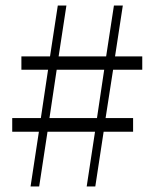

<svg xmlns="http://www.w3.org/2000/svg" viewBox="-20 -671 556 691"><path d="M329 -246 355 -420H184L158 -246ZM492 -420H387L360 -246H459V-197H353L323 0H292L322 -197H151L121 0H90L120 -197H24V-246H127L153 -420H57V-468H160L188 -651H219L191 -468H362L390 -651H422L394 -468H492Z"/></svg>

Font: TypoPRO Source Serif Pro
Style: Regular
Weight: 300
Designer: Frank Grießhammer
Foundry: Adobe Systems Incorporated
Version: Version 1.017;PS (version unavailable);hotconv 1.0.79;makeot